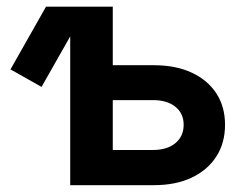

<svg xmlns="http://www.w3.org/2000/svg" viewBox="-20 -542 712 562"><path d="M101.6 -287.6 10.7 -338.9 114.7 -522.5H234.9ZM272.9 -351.1H430.7Q494.6 -351.1 541.3 -329.3Q587.9 -307.6 613.3 -268.6Q638.7 -229.5 638.7 -176.8Q638.7 -123.5 613.3 -84Q587.9 -44.4 541.3 -22.2Q494.6 0 430.7 0H185.5V-522.5H310.1V-103H427.7Q469.2 -103 493.4 -123Q517.6 -143.1 517.6 -176.8Q517.6 -210 493.4 -229.5Q469.2 -249 427.7 -249H272.9Z"/></svg>

Font: Inter 28pt SemiBold
Style: Regular
Weight: 600
Designer: Rasmus Andersson
Foundry: rsms
Version: Version 4.001;git-66647c0bb